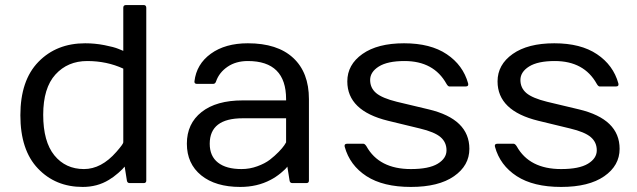

<svg xmlns="http://www.w3.org/2000/svg" viewBox="-20 -720 2506 755"><path d="M129.2 -57.4C175.2 -9 233.9 15.1 305.2 15.1C343.6 15.1 377.9 5.9 408.2 -12.7C419.9 -19.5 432.2 -28.6 445.1 -39.8C457.9 -51 466.3 -59.4 470.2 -64.9L479 -9.8C480 -3.3 483.7 0 490.2 0H544.9C551.8 0 555.2 -3.3 555.2 -9.8V-689.9C554.9 -696.8 551.4 -700.2 544.9 -700.2H475.1C468.3 -699.9 464.8 -696.5 464.8 -689.9V-520L445.8 -527.8C434.1 -532.7 415.7 -537.6 390.6 -542.5C365.6 -547.4 340.3 -549.8 314.9 -549.8C239.7 -549.8 178.5 -525.5 131.1 -476.8C83.7 -428.1 60.1 -358.2 60.1 -266.8C60.1 -175.5 83.1 -105.7 129.2 -57.4ZM198 -427C230.1 -462.3 271.7 -480 323 -480C374.3 -480 421.5 -470.1 464.8 -450.2V-160.2C464.8 -155.9 455.7 -143.4 437.5 -122.6C398.1 -77.6 355.6 -55.2 310.1 -55.2C261.9 -55.2 223.1 -73.2 193.8 -109.1C164.6 -145.1 149.9 -198.2 149.9 -268.6C149.9 -338.9 165.9 -391.7 198 -427Z M714.8 -155C714.8 -102.5 733.6 -61 771.2 -30.5C808.8 -0.1 860 15.1 924.8 15.1C969.1 15.1 1008.8 5.9 1043.9 -12.7C1057.3 -19.5 1070.6 -28.4 1084 -39.3C1097.3 -50.2 1106 -58.8 1109.9 -64.9L1118.7 -9.8C1119.6 -3.3 1123.4 0 1129.9 0H1184.6C1191.4 0 1194.8 -3.3 1194.8 -9.8V-330.1C1194.8 -400.1 1174.2 -454.2 1132.8 -492.4C1091.5 -530.7 1032.1 -549.8 954.6 -549.8C895.3 -549.8 846.8 -536.1 809.1 -508.8C771.3 -481.4 749.8 -445.1 744.6 -399.9C744 -393.4 747.4 -390.1 754.9 -390.1H817.9C823.7 -390.1 827.6 -393.4 829.6 -399.9C837.7 -423.3 852.8 -442.5 874.8 -457.5C896.7 -472.5 923.3 -480 954.6 -480C1054.9 -480 1105 -430 1105 -330.1V-325.2H934.6C865.2 -325.2 811.3 -310 772.7 -279.5C734.1 -249.1 714.8 -207.6 714.8 -155ZM804.7 -154.8C804.7 -221.5 848 -254.9 934.6 -254.9H1105V-160.2C1105 -159.5 1102.6 -155.7 1097.9 -148.7C1093.2 -141.7 1085.8 -133 1075.7 -122.6C1065.6 -112.1 1054.1 -102 1041.3 -92C1028.4 -82.1 1012 -73.5 991.9 -66.2C971.9 -58.8 951.2 -55.2 929.7 -55.2C889.6 -55.2 858.8 -63.6 837.2 -80.6C815.5 -97.5 804.7 -122.2 804.7 -154.8Z M1335.4 -143.1C1348.8 -94.2 1377.4 -55.7 1421.1 -27.3C1464.9 1 1523.1 15.1 1595.7 15.1C1668.3 15.1 1724.8 1.1 1765.1 -26.9C1805.5 -54.9 1825.7 -90.8 1825.7 -134.8C1825.7 -212.9 1772.3 -264.6 1665.5 -290L1540.5 -319.8C1502.1 -329.3 1475 -340.7 1459.2 -354C1443.4 -367.4 1435.5 -384.5 1435.5 -405.5C1435.5 -426.5 1446.9 -444.2 1469.7 -458.5C1492.5 -472.8 1526.2 -480 1570.8 -480C1647.6 -480 1702.6 -450 1735.8 -390.1C1739.7 -383.3 1743.7 -379.9 1747.6 -379.9H1810.5C1819.3 -379.9 1822.8 -384 1820.8 -392.1C1807.5 -439.9 1779.5 -478.2 1736.8 -506.8C1694.2 -535.5 1638.2 -549.8 1568.8 -549.8C1499.5 -549.8 1445 -535.8 1405.3 -507.8C1365.6 -479.8 1345.7 -443.8 1345.7 -399.9C1345.7 -322.8 1399.1 -271.2 1505.9 -245.1L1630.9 -214.8C1669.3 -205.7 1696.4 -194.4 1712.2 -180.9C1727.9 -167.4 1735.8 -150.1 1735.8 -128.9C1735.8 -107.7 1724.3 -90.2 1701.2 -76.2C1678.1 -62.2 1642.9 -55.2 1595.7 -55.2C1512.4 -55.2 1454.1 -85.1 1420.9 -145C1416.7 -151.5 1412.6 -154.8 1408.7 -154.8H1345.7C1338.5 -154.8 1335 -152.2 1335 -147C1335 -146 1335.1 -144.7 1335.4 -143.1Z M1926.3 -143.1C1939.6 -94.2 1968.2 -55.7 2012 -27.3C2055.7 1 2113.9 15.1 2186.5 15.1C2259.1 15.1 2315.6 1.1 2356 -26.9C2396.3 -54.9 2416.5 -90.8 2416.5 -134.8C2416.5 -212.9 2363.1 -264.6 2256.3 -290L2131.3 -319.8C2092.9 -329.3 2065.8 -340.7 2050 -354C2034.3 -367.4 2026.4 -384.5 2026.4 -405.5C2026.4 -426.5 2037.8 -444.2 2060.5 -458.5C2083.3 -472.8 2117 -480 2161.6 -480C2238.4 -480 2293.5 -450 2326.7 -390.1C2330.6 -383.3 2334.5 -379.9 2338.4 -379.9H2401.4C2410.2 -379.9 2413.6 -384 2411.6 -392.1C2398.3 -439.9 2370.3 -478.2 2327.6 -506.8C2285 -535.5 2229 -549.8 2159.7 -549.8C2090.3 -549.8 2035.8 -535.8 1996.1 -507.8C1956.4 -479.8 1936.5 -443.8 1936.5 -399.9C1936.5 -322.8 1989.9 -271.2 2096.7 -245.1L2221.7 -214.8C2260.1 -205.7 2287.2 -194.4 2303 -180.9C2318.8 -167.4 2326.7 -150.1 2326.7 -128.9C2326.7 -107.7 2315.1 -90.2 2292 -76.2C2268.9 -62.2 2233.7 -55.2 2186.5 -55.2C2103.2 -55.2 2044.9 -85.1 2011.7 -145C2007.5 -151.5 2003.4 -154.8 1999.5 -154.8H1936.5C1929.4 -154.8 1925.8 -152.2 1925.8 -147C1925.8 -146 1925.9 -144.7 1926.3 -143.1Z"/></svg>

Font: Numans
Style: Regular
Weight: 400
Designer: Jovanny Lemonad
Foundry: Jovanny Lemonad
Version: Version 001.001